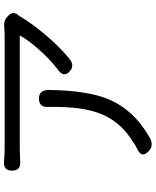

<svg xmlns="http://www.w3.org/2000/svg" viewBox="70 -822 772 952"><g transform="rotate(-90 456.0 -346.0)"><path d="M188 10Q140 -29 198 -54Q215 -62 228 -72Q333 -136 372 -244Q402 -326 402 -469Q402 -480 402 -491Q398 -539 444 -539Q486 -539 486 -489Q483 -302 443 -202Q391 -70 250 10Q213 30 188 10ZM581 -384Q543 -415 587 -445Q640 -486 689 -542Q735 -594 756 -634H198Q178 -634 137 -632H134Q86 -627 86 -672Q86 -717 133 -712Q166 -709 198 -709H479H760Q772 -709 800 -711Q830 -715 852 -693L856 -689Q877 -668 859 -644Q858 -643 856 -641Q852 -636 851 -633Q817 -576 767 -516Q703 -438 637 -385Q607 -363 581 -384Z"/></g></svg>

Font: GenSenRounded JP R
Style: Regular
Weight: 400
Version: Version 1.501;PS 1;hotconv 16.6.51;makeotf.lib2.5.65220